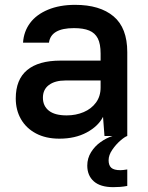

<svg xmlns="http://www.w3.org/2000/svg" viewBox="-20 -561 610 792"><path d="M45 -155Q45 -233 92 -272Q139 -311 230 -311H395V-340Q395 -380 383.5 -402.5Q372 -425 348 -435Q324 -445 285 -445Q190 -445 182 -385H75Q78 -431 104 -466Q130 -501 178 -521Q226 -541 290 -541Q392 -541 448.5 -493.5Q505 -446 505 -346V0Q495 3 476.5 19Q458 35 443 57Q428 79 428 100Q428 121 439 131Q450 141 477 141Q486 141 505 138V206Q489 209 475 210Q461 211 447 211Q394 211 367 187Q340 163 340 122Q340 92 355.5 67Q371 42 395 25Q419 8 444 0H411L405 -79Q385 -40 337.5 -14.5Q290 11 225 11Q169 11 128.5 -10.5Q88 -32 66.5 -69.5Q45 -107 45 -155ZM395 -200V-229H250Q207 -229 182 -210.5Q157 -192 157 -158Q157 -124 181.5 -104.5Q206 -85 255 -85Q293 -85 325 -98.5Q357 -112 376 -138Q395 -164 395 -200Z"/></svg>

Font: .
Style: 
Weight: 500
Designer: A.Korolkova, Vitaly Kuzmin
Foundry: ParaType Ltd
Version: Version 1.000; Glyphs 3.2, build 3192.0